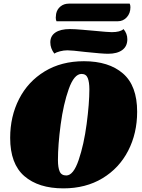

<svg xmlns="http://www.w3.org/2000/svg" viewBox="-20 -1017 779 1057"><path d="M735 -402Q735 -283 685.5 -187Q636 -91 544 -35.5Q452 20 329 20Q192 20 114 -47.5Q36 -115 36 -258Q36 -376 85 -472Q134 -568 226 -624Q318 -680 442 -680Q579 -680 657 -612.5Q735 -545 735 -402ZM299 -136Q299 -95 308.5 -73Q318 -51 345 -51Q384 -51 413 -136Q442 -221 457 -334.5Q472 -448 472 -525Q472 -565 463 -587.5Q454 -610 429 -610Q388 -610 358.5 -527Q329 -444 314 -331.5Q299 -219 299 -136ZM698 -977Q698 -944 678 -922Q658 -900 629 -900H291Q287 -908 287 -920Q287 -925 289 -941Q294 -966 313 -981.5Q332 -997 359 -997H694Q698 -989 698 -977ZM681 -801Q681 -762 653 -741.5Q625 -721 575 -721Q543 -721 449 -731Q375 -740 351 -740Q331 -740 310 -734.5Q289 -729 279 -722Q257 -751 257 -784Q257 -819 285 -838Q313 -857 365 -857Q391 -857 435.5 -853Q480 -849 493 -848Q575 -840 595 -840Q642 -840 660 -857Q681 -832 681 -801Z"/></svg>

Font: Sansita Black Italic
Style: Regular
Weight: 900
Italic angle: -11°
Designer: Pablo Cosgaya
Foundry: Omnibus-Type
Version: Version 1.006